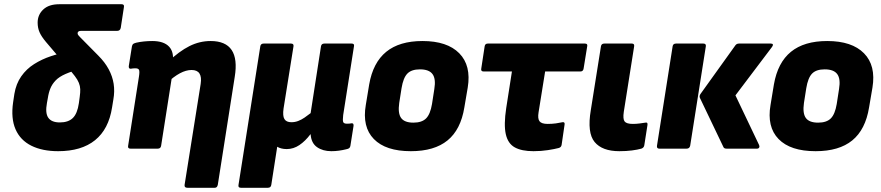

<svg xmlns="http://www.w3.org/2000/svg" viewBox="-20 -703 4166 908"><path d="M255 12Q180 12 128 -14Q76 -40 53.5 -91.5Q31 -143 42 -219L48 -259Q56 -307 80.5 -342Q105 -377 141.5 -400Q178 -423 220 -437Q262 -451 306 -458L364 -378Q319 -366 289.5 -353Q260 -340 243.5 -323Q227 -306 218.5 -285.5Q210 -265 206 -238L202 -216Q193 -168 208.5 -146Q224 -124 263 -124Q303 -124 324.5 -145Q346 -166 353 -215L357 -245Q360 -266 359.5 -281Q359 -296 353 -311Q347 -326 334 -343Q321 -360 300 -384L197 -505Q176 -530 167 -550.5Q158 -571 158 -596Q158 -633 184.5 -658Q211 -683 260 -683H555Q569 -683 566 -669L551 -571Q548 -557 534 -557H363Q355 -557 351 -554Q347 -551 347 -546Q347 -541 350 -537Q353 -533 358 -528L445 -440Q476 -409 494 -375.5Q512 -342 517.5 -306.5Q523 -271 516 -232L510 -195Q494 -92 429.5 -40Q365 12 255 12Z M866 185Q851 185 853 171L929 -306Q939 -372 886 -372Q860 -372 831 -356.5Q802 -341 770 -311L774 -410Q828 -461 876 -485Q924 -509 976 -509Q1047 -509 1075.5 -466.5Q1104 -424 1090 -339L1010 171Q1007 185 996 185ZM597 0Q583 0 586 -14L637 -340Q641 -365 637.5 -372.5Q634 -380 620 -380Q614 -380 609 -379.5Q604 -379 599 -378Q588 -377 589 -390L604 -484Q606 -492 609.5 -495Q613 -498 624 -501Q641 -505 661 -507Q681 -509 700 -509Q755 -509 780 -482Q805 -455 796 -402L793 -377L795 -352L742 -14Q740 0 726 0Z M1119 185Q1105 185 1108 171L1211 -484Q1213 -497 1227 -497H1356Q1370 -497 1368 -484L1321 -190Q1316 -155 1325 -140Q1334 -125 1358 -125Q1375 -125 1390.5 -131Q1406 -137 1420.5 -147Q1435 -157 1449 -168L1498 -484Q1500 -497 1514 -497H1643Q1657 -497 1654 -484L1603 -159Q1600 -134 1603 -126Q1606 -118 1621 -118Q1628 -118 1633 -118.5Q1638 -119 1643 -120Q1653 -121 1652 -108L1637 -13Q1636 -7 1632 -3Q1628 1 1617 3Q1601 7 1583 9.5Q1565 12 1547 12Q1507 12 1479.5 -7Q1452 -26 1449 -68H1448Q1424 -36 1396 -17Q1368 2 1336 2Q1322 2 1310.5 -1Q1299 -4 1291 -9L1263 171Q1261 185 1247 185Z M1923 12Q1804 12 1748 -45.5Q1692 -103 1710 -207L1726 -304Q1744 -407 1806.5 -458Q1869 -509 1978 -509Q2095 -509 2152 -451Q2209 -393 2192 -289L2176 -195Q2159 -90 2096.5 -39Q2034 12 1923 12ZM1935 -123Q1975 -123 1995 -143Q2015 -163 2023 -211L2034 -282Q2042 -330 2025.5 -352.5Q2009 -375 1966 -375Q1926 -375 1906.5 -355Q1887 -335 1879 -286L1868 -216Q1861 -167 1877 -145Q1893 -123 1935 -123Z M2503 12Q2447 12 2414.5 -6Q2382 -24 2372 -68.5Q2362 -113 2374 -192L2401 -365H2267Q2253 -365 2256 -379L2272 -484Q2274 -497 2287 -497H2746Q2760 -497 2757 -484L2740 -379Q2738 -365 2725 -365H2558L2527 -172Q2522 -142 2531.5 -129.5Q2541 -117 2570 -117Q2591 -117 2609 -119.5Q2627 -122 2640 -125Q2652 -127 2650 -114L2636 -18Q2634 -6 2622 -3Q2603 2 2571 7Q2539 12 2503 12Z M2909 12Q2828 12 2792 -31.5Q2756 -75 2774 -182L2822 -484Q2824 -497 2838 -497H2968Q2981 -497 2979 -484L2930 -174Q2925 -140 2934 -128.5Q2943 -117 2973 -117Q2988 -117 3004 -119Q3020 -121 3032 -123Q3044 -126 3042 -112L3027 -16Q3025 -4 3013 0Q2995 5 2968.5 8.5Q2942 12 2909 12Z M3416 0Q3404 0 3401 -8L3290 -240Q3286 -249 3293 -259L3458 -489Q3464 -497 3475 -497H3625Q3634 -497 3635 -492.5Q3636 -488 3631 -481L3458 -252L3570 -17Q3573 -10 3570 -5Q3567 0 3560 0ZM3098 0Q3085 0 3087 -14L3161 -484Q3163 -497 3177 -497H3306Q3320 -497 3318 -484L3244 -14Q3241 0 3227 0Z M3837 12Q3718 12 3662 -45.5Q3606 -103 3624 -207L3640 -304Q3658 -407 3720.5 -458Q3783 -509 3892 -509Q4009 -509 4066 -451Q4123 -393 4106 -289L4090 -195Q4073 -90 4010.5 -39Q3948 12 3837 12ZM3849 -123Q3889 -123 3909 -143Q3929 -163 3937 -211L3948 -282Q3956 -330 3939.5 -352.5Q3923 -375 3880 -375Q3840 -375 3820.5 -355Q3801 -335 3793 -286L3782 -216Q3775 -167 3791 -145Q3807 -123 3849 -123Z"/></svg>

Font: Sofia Sans Black
Style: Italic
Weight: 900
Italic angle: -9°
Version: Version 4.100-B